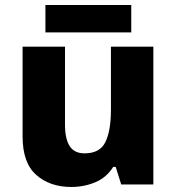

<svg xmlns="http://www.w3.org/2000/svg" viewBox="-20 -735 703 765"><path d="M591 -549V0H463L441 -70H431Q405 -28 360 -9Q315 10 264 10Q179 10 124.5 -38Q70 -86 70 -191V-549H239V-238Q239 -182 257.5 -153Q276 -124 317 -124Q378 -124 400 -169Q422 -214 422 -299V-549ZM503 -715V-606H161V-715Z"/></svg>

Font: Noto Sans ExtraBold
Style: Regular
Weight: 800
Designer: Monotype Design Team
Foundry: Monotype Imaging Inc.
Version: Version 2.007